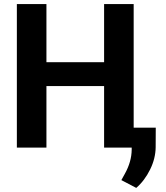

<svg xmlns="http://www.w3.org/2000/svg" viewBox="-20 -731 823 951"><path d="M642.1 -710.9H495.6V-422.9H210V-710.9H63.5V0H210V-304.7H495.6V0H632.3V10.7C631.8 50.3 620.6 89.8 598.6 129.4L581.1 161.1L654.8 199.7C682.6 175.8 705.6 145 723.6 108.4C741.7 71.8 750.5 35.2 751 -1L751.5 -98.6H642.1Z"/></svg>

Font: Roboto
Style: Bold
Weight: 700
Designer: Google
Version: Version 2.137; 2017